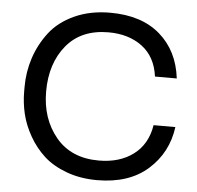

<svg xmlns="http://www.w3.org/2000/svg" viewBox="-54 -805 902 878"><g transform="rotate(5 397.5 -366.0)"><path d="M423 18Q346 18 282.5 -5.5Q219 -29 178 -66.5Q137 -104 108.5 -154Q80 -204 68 -254.5Q56 -305 56 -356V-378Q56 -447 77 -511Q98 -575 139.5 -629.5Q181 -684 253 -717Q325 -750 417 -750Q561 -750 646 -676.5Q731 -603 746 -477H646Q634 -567 572 -613.5Q510 -660 417 -660Q292 -660 224 -577.5Q156 -495 156 -366Q156 -241 226 -156.5Q296 -72 423 -72Q519 -72 582 -119.5Q645 -167 659 -255H759Q743 -136 656 -59Q569 18 423 18Z"/></g></svg>

Font: Sora
Style: Regular
Weight: 400
Designer: Jonathan Barnbrook, Julián Moncada
Foundry: Barnbrook Fonts
Version: Version 2.000